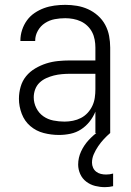

<svg xmlns="http://www.w3.org/2000/svg" viewBox="-20 -548 540 791"><path d="M223 8Q191 8 160 0Q129 -8 105 -28.5Q81 -49 69.5 -79.5Q58 -110 58 -141Q58 -166 65 -190.5Q72 -215 87.5 -234Q103 -253 125 -266Q147 -279 170.5 -286.5Q194 -294 219 -296.5Q244 -299 268 -299H373V-352Q373 -368 370 -384.5Q367 -401 359.5 -415.5Q352 -430 340 -441.5Q328 -453 313 -460Q298 -467 281.5 -470Q265 -473 249 -473Q227 -473 205.5 -469Q184 -465 165.5 -453Q147 -441 136 -421.5Q125 -402 125 -381V-379H64V-381Q64 -403 71 -424.5Q78 -446 91 -464Q104 -482 122.5 -494.5Q141 -507 161.5 -514.5Q182 -522 204.5 -525Q227 -528 249 -528Q273 -528 297 -524Q321 -520 343 -510Q365 -500 383.5 -483.5Q402 -467 413.5 -445.5Q425 -424 429.5 -400Q434 -376 434 -352V0H373V-88Q364 -66 349 -47Q334 -28 314 -15Q294 -2 270.5 3Q247 8 223 8ZM246 -47Q263 -47 280.5 -50.5Q298 -54 313.5 -62Q329 -70 341 -83Q353 -96 360.5 -112Q368 -128 370.5 -145.5Q373 -163 373 -180V-244H268Q252 -244 235 -242.5Q218 -241 202 -237Q186 -233 170.5 -226Q155 -219 143 -207.5Q131 -196 125 -180Q119 -164 119 -147Q119 -124 129.5 -103Q140 -82 158.5 -69Q177 -56 200 -51.5Q223 -47 246 -47ZM412 223Q392 223 372 218Q352 213 335.5 200.5Q319 188 310.5 169Q302 150 302 130Q302 102 314 76Q326 50 345 29.5Q364 9 386.5 -7.5Q409 -24 434 -37V0Q420 12 407.5 25.5Q395 39 384.5 54.5Q374 70 366.5 87Q359 104 359 122Q359 133 363.5 143Q368 153 376.5 159.5Q385 166 395.5 168.5Q406 171 417 171Q425 171 432 170Q439 169 446 167V219Q438 221 429.5 222Q421 223 412 223Z"/></svg>

Font: Iosevka Fixed SS04 Light
Style: Regular
Weight: 300
Monospace: yes
Designer: Belleve Invis
Foundry: Belleve Invis
Version: Version 32.5.0